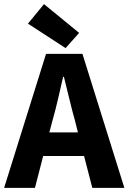

<svg xmlns="http://www.w3.org/2000/svg" viewBox="-26 -914 625 934"><path d="M230 -330 214 -270H353L338 -330Q324 -379 311 -434Q298 -489 285 -540H281Q269 -488 256.5 -433.5Q244 -379 230 -330ZM-6 0 198 -652H375L579 0H423L383 -155H184L144 0ZM293 -680 110 -799 188 -894 359 -754Z"/></svg>

Font: Font
Style: ¶
Weight: 700
Designer: Paul D. Hunt
Foundry: Adobe Systems Incorporated
Version: Version 3.000